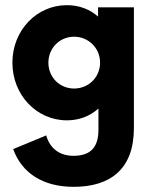

<svg xmlns="http://www.w3.org/2000/svg" viewBox="-20 -455 603 740"><path d="M357.9 -426.8V-391.1C326.7 -418.9 285.6 -435.1 237.8 -435.1C121.1 -435.1 27.8 -337.9 27.8 -213.4C27.8 -88.9 121.1 8.8 237.8 8.8C286.6 8.8 327.6 -8.3 359.4 -36.6V45.9C359.4 123.5 317.9 145.5 262.7 145.5C209.5 145.5 171.9 116.7 158.2 66.9L30.8 119.6C64 211.9 145.5 265.1 263.7 265.1C405.3 265.1 496.1 196.8 496.1 38.6V-426.8ZM265.6 -113.8C210 -113.8 166.5 -157.2 166.5 -213.4C166.5 -269.5 210 -313.5 265.6 -313.5C321.3 -313.5 365.7 -269.5 365.7 -213.4C365.7 -157.2 321.3 -113.8 265.6 -113.8Z"/></svg>

Font: Now ExtraBold
Style: Regular
Weight: 800
Designer: Alfredo Marco Pradil
Foundry: Alfredo Marco Pradil
Version: Version 1.200;hotconv 1.0.109;makeotfexe 2.5.65596